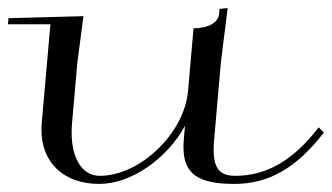

<svg xmlns="http://www.w3.org/2000/svg" viewBox="-21 -445 822 475"><path d="M185.4 -405 0 -400 -1.3 -385H103.7L82.2 -140C81.8 -134.4 81.5 -129 81.5 -123.7C81.5 -42.8 136.9 10 224.1 10C305.5 10 393 -54 436.7 -133.7L433.7 -100C433.2 -93.3 432.9 -86.9 432.9 -80.8C432.9 -14.9 468.8 10 559.1 10C645.6 10 713.7 -31 780.2 -117L767.4 -130C705.3 -49 639.6 -10 560.9 -10C523.2 -10 507.5 -28 507.5 -74.8C507.5 -82.4 507.9 -90.8 508.8 -100L525.4 -290L542.2 -425L522 -423L520.9 -410C519 -389 493.8 -375 457.8 -375L444.2 -220C435.1 -115 325.4 -10 225.9 -10C182.8 -10 156.2 -52 156.2 -117.1C156.2 -124.4 156.6 -132.1 157.2 -140L170.4 -290Z"/></svg>

Font: Galberik
Style: Regular
Weight: 400
Designer: Gluk
Foundry: Gluk
Version: Version 0.50